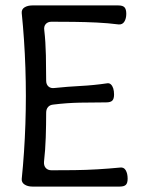

<svg xmlns="http://www.w3.org/2000/svg" viewBox="-20 -687 520 707"><path d="M445 -636Q445 -619 438 -607.5Q431 -596 417 -597Q378 -602 336 -604Q294 -606 252 -606.5Q210 -607 170 -607Q156 -607 148.5 -598.5Q141 -590 143 -576Q148 -533 149 -483Q150 -433 150 -390Q150 -376 158.5 -368.5Q167 -361 181 -363Q229 -368 277 -370.5Q325 -373 373 -380Q382 -382 388 -376.5Q394 -371 397 -361.5Q400 -352 400 -339Q400 -323 393.5 -316.5Q387 -310 371 -310Q323 -310 274 -309Q225 -308 177 -302Q164 -301 157 -293Q150 -285 150 -272Q150 -228 148.5 -181.5Q147 -135 142 -91Q141 -77 148.5 -68.5Q156 -60 170 -60Q212 -60 254 -60.5Q296 -61 338.5 -63.5Q381 -66 422 -70Q436 -72 443 -60Q450 -48 450 -29Q450 -13 443.5 -6.5Q437 0 421 0H99Q82 0 70.5 -7.5Q59 -15 60 -28Q70 -126 73.5 -230Q77 -334 73.5 -437.5Q70 -541 60 -639Q59 -653 70.5 -660Q82 -667 99 -667H416Q432 -667 438.5 -660Q445 -653 445 -636Z"/></svg>

Font: Winky Sans Light
Style: Regular
Weight: 300
Designer: Simon Atzbach
Foundry: typofactur
Version: Version 1.205